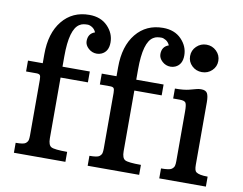

<svg xmlns="http://www.w3.org/2000/svg" viewBox="-83 -906 1290 1020"><g transform="rotate(10 561.5 -395.5)"><path d="M40.5 0ZM51.8 -53.7Q94.2 -53.7 105 -62.3Q115.7 -70.8 117.9 -80.6Q120.1 -90.3 120.1 -105V-405.3Q120.1 -424.3 115.5 -430.4Q110.8 -436.5 95.7 -436.5H40.5V-495.1H120.1V-543.9Q120.1 -657.7 174.6 -724.4Q229 -791 319.8 -791Q381.8 -791 418.7 -753.2Q455.6 -715.3 455.6 -666Q455.6 -616.7 418.9 -600.1Q406.7 -594.7 393.6 -594.7Q367.7 -594.7 348.4 -612.3Q329.1 -629.9 329.1 -651.4Q329.1 -692.4 365.2 -704.6Q357.9 -721.7 344.2 -730Q330.6 -738.3 319.6 -738.3Q308.6 -738.3 297.9 -736.6Q287.1 -734.9 276.9 -728.5Q226.6 -698.7 226.6 -550.8V-495.1H374V-436.5H226.6V-109.4Q226.6 -72.3 243.4 -63Q260.3 -53.7 329.6 -53.7V0H51.8ZM449.7 -53.7Q492.2 -53.7 502.9 -62.3Q513.7 -70.8 515.9 -80.6Q518.1 -90.3 518.1 -105V-405.3Q518.1 -424.3 513.4 -430.4Q508.8 -436.5 493.7 -436.5H438.5V-495.1H518.1V-543.9Q518.1 -657.7 572.5 -724.4Q627 -791 717.8 -791Q779.8 -791 816.7 -753.2Q853.5 -715.3 853.5 -666Q853.5 -616.7 816.9 -600.1Q804.7 -594.7 791.5 -594.7Q765.6 -594.7 746.3 -612.3Q727.1 -629.9 727.1 -651.4Q727.1 -692.4 763.2 -704.6Q755.9 -721.7 742.2 -730Q728.5 -738.3 717.5 -738.3Q706.5 -738.3 695.8 -736.6Q685.1 -734.9 674.8 -728.5Q624.5 -698.7 624.5 -550.8V-495.1H772V-436.5H624.5V-109.4Q624.5 -72.3 641.4 -63Q658.2 -53.7 727.5 -53.7V0H449.7ZM960.4 -595.2Q928.7 -595.2 906.5 -616.5Q884.3 -637.7 884.3 -668.5Q884.3 -699.7 906.7 -721.4Q929.2 -743.2 960.4 -743.2Q991.7 -743.2 1014.2 -721.4Q1036.6 -699.7 1036.6 -668.5Q1036.6 -637.7 1014.4 -616.5Q992.2 -595.2 960.4 -595.2ZM835.9 -53.7Q881.3 -53.7 892.8 -62.3Q904.3 -70.8 906.7 -80.6Q909.2 -90.3 909.2 -105V-374Q909.2 -409.2 903.1 -419.9Q897 -430.7 870.1 -430.7H835V-484.4Q882.8 -484.4 910.2 -491.5Q937.5 -498.5 948.7 -501.7Q960 -504.9 973.1 -504.9Q998.5 -504.9 1006.6 -490Q1014.6 -475.1 1014.6 -442.4V-105Q1014.6 -74.2 1024.4 -66.4Q1041 -53.7 1087.4 -53.7V0H835.9Z"/></g></svg>

Font: Arbutus Slab
Style: Regular
Weight: 400
Designer: Karolina Lach
Foundry: Karolina Lach
Version: Version 1.001; ttfautohint (v0.92) -l 10 -r 16 -G 200 -x 7 -